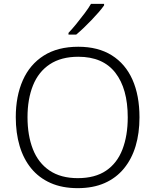

<svg xmlns="http://www.w3.org/2000/svg" viewBox="-20 -968 808 998"><path d="M705 -358Q705 -276 685 -209Q665 -142 624.5 -92.5Q584 -43 524 -16.5Q464 10 384 10Q303 10 242.5 -17Q182 -44 142 -93Q102 -142 82 -209.5Q62 -277 62 -359Q62 -468 98.5 -550.5Q135 -633 207.5 -679Q280 -725 387 -725Q490 -725 561 -680.5Q632 -636 668.5 -554Q705 -472 705 -358ZM123 -359Q123 -264 151 -192.5Q179 -121 237.5 -81.5Q296 -42 384 -42Q474 -42 531.5 -81Q589 -120 616.5 -191.5Q644 -263 644 -358Q644 -507 579.5 -590Q515 -673 387 -673Q298 -673 239 -634Q180 -595 151.5 -524Q123 -453 123 -359ZM521 -940Q510 -924 493 -904.5Q476 -885 456 -864Q436 -843 415.5 -823.5Q395 -804 376 -788H336V-797Q355 -817 377 -844Q399 -871 420 -899Q441 -927 453 -948H521Z"/></svg>

Font: Noto Sans Hebrew Light
Style: Regular
Weight: 300
Designer: Monotype Design Team
Foundry: Monotype Imaging Inc.
Version: Version 2.003